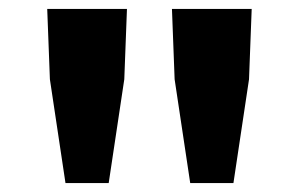

<svg xmlns="http://www.w3.org/2000/svg" viewBox="-20 -804 671 431"><path d="M127 -393H224L259 -626L265 -784H86L92 -626ZM407 -393H504L539 -626L545 -784H366L372 -626Z"/></svg>

Font: Noto Sans KR Black
Style: Regular
Weight: 900
Designer: Ryoko NISHIZUKA 西塚涼子 (kana, bopomofo & ideographs); Paul D. Hunt (Latin, Greek & Cyrillic); Sandoll Communications 산돌커뮤니
Foundry: Adobe
Version: Version 2.004;hotconv 1.0.118;makeotfexe 2.5.65603